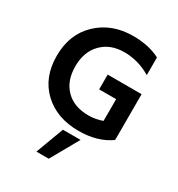

<svg xmlns="http://www.w3.org/2000/svg" viewBox="-216 -824 1125 1216"><g transform="rotate(30 346.5 -215.5)"><path d="M325 255H235L311 51H440ZM400 8Q240 8 141.5 -85Q43 -178 43 -336Q43 -494 144.5 -590Q246 -686 401 -686Q516 -686 598 -643V-514Q506 -569 404 -569Q302 -569 240 -506Q178 -443 178 -337Q178 -231 238.5 -169.5Q299 -108 405 -108Q457 -108 506 -126V-285H382V-393H630V-69H629L630 -58Q538 8 400 8Z"/></g></svg>

Font: Hind Guntur SemiBold
Style: Regular
Weight: 600
Designer: Manushi Parikh, Hitesh Malaviya
Foundry: Indian Type Foundry
Version: Version 1.000;PS 1.0;hotconv 1.0.86;makeotf.lib2.5.63406; tt